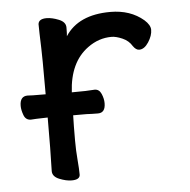

<svg xmlns="http://www.w3.org/2000/svg" viewBox="-43 -534 586 593"><g transform="rotate(-5 250.0 -238.0)"><path d="M156 16Q139 16 118 7.5Q97 -1 97 -18Q99 -81 99 -184Q54 -183 47 -182Q31 -182 25 -198Q19 -214 19 -227Q19 -257 43 -257Q49 -256 99 -256Q99 -385 98 -398Q96 -454 96 -474Q98 -490 122 -490Q139 -490 160 -481.5Q181 -473 181 -456Q181 -436 180 -429Q221 -492 320 -492Q382 -492 423 -457Q441 -441 441 -426Q441 -408 428 -388Q415 -368 399 -368Q389 -368 380 -381Q370 -398 350.5 -406.5Q331 -415 317 -415Q277 -415 243 -390Q185 -348 180 -255Q230 -255 251 -257Q265 -257 271.5 -242Q278 -227 278 -213Q278 -183 255 -183Q235 -183 219 -184H178Q177 -155 177 -106Q177 -75 179.5 -46Q182 -17 182 0Q182 16 156 16Z"/></g></svg>

Font: LXGW WenKai Mono Medium
Style: Regular
Weight: 500
Monospace: yes
Designer: LXGW / Fontworks Inc.
Foundry: LXGW / Fontworks Inc.
Version: Version 1.520; June 14, 2025